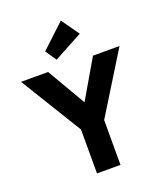

<svg xmlns="http://www.w3.org/2000/svg" viewBox="-173 -1096 1032 1210"><g transform="rotate(-20 343.0 -491.5)"><path d="M285 -262.5 13 -706H194.5L403.5 -348H286.5L495.5 -706H673.5L399.5 -262.5ZM265.5 0V-335H423V0ZM271.5 -760.5 221.5 -834 380.5 -983 464.5 -864.5Z"/></g></svg>

Font: Outfit Thin
Style: Regular
Weight: 100
Designer: Rodrigo Fuenzalida
Foundry: fragTYPE
Version: Version 1.000